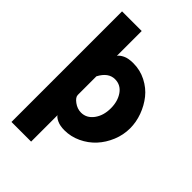

<svg xmlns="http://www.w3.org/2000/svg" viewBox="-267 -815 1133 1133"><g transform="rotate(45 300.0 -248.5)"><path d="M311 26.9Q273.9 26.9 249.8 15.6Q225.6 4.4 219.2 -7.8V212.9H55.2V-710H219.2V-502.9Q228.5 -517.1 252.9 -529.1Q277.3 -541 318.8 -541Q376 -541 425.5 -515.6Q475.1 -490.2 507.6 -449.5Q540 -408.7 558.6 -357.9Q577.1 -307.1 577.1 -255.9Q577.1 -200.7 555.7 -148.7Q534.2 -96.7 498.5 -58.1Q462.9 -19.5 413.6 3.7Q364.3 26.9 311 26.9ZM309.1 -397.9Q253.9 -397.9 219.2 -332V-176.8Q219.2 -157.2 247.1 -136.7Q274.9 -116.2 306.2 -116.2Q352.5 -116.2 382.8 -157Q413.1 -197.8 413.1 -258.8Q413.1 -317.4 385 -357.7Q356.9 -397.9 309.1 -397.9Z"/></g></svg>

Font: Raleway-v4020 ExtraBold
Style: Regular
Weight: 800
Designer: Matt McInerney, Pablo Impallari, Rodrigo Fuenzalida
Foundry: Matt McInerney, Pablo Impallari, Rodrigo Fuenzalida
Version: Version 4.020;PS 004.020;hotconv 1.0.88;makeotf.lib2.5.64775